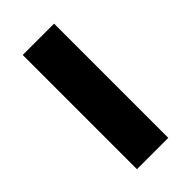

<svg xmlns="http://www.w3.org/2000/svg" viewBox="-174 -578 628 628"><g transform="rotate(-45 140.0 -264.0)"><path d="M210.4 0H65.4V-528.3H210.4Z"/></g></svg>

Font: Robert Sans Black
Style: Regular
Weight: 900
Designer: Christian Robertson (extended by Adam Twardoch)
Foundry: Google
Version: Version 12.135;April 2, 2019;FontCreator 11.5.0.2425 64-bit;